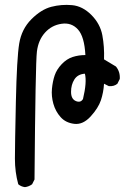

<svg xmlns="http://www.w3.org/2000/svg" viewBox="-20 -771 540 785"><path d="M82 -5.9Q66.4 -7.8 54.7 -17.6Q41 -67.4 41 -122.1Q41 -176.8 44.9 -355.5Q48.8 -534.2 58.6 -593.3Q68.4 -652.3 108.4 -692.4Q148.4 -732.4 189.9 -743.2Q231.4 -753.9 274.4 -750Q317.4 -746.1 353.5 -710Q389.6 -673.8 398.4 -627Q407.2 -580.1 405.3 -528.3L454.1 -499Q471.7 -477.5 469.7 -448.2L460 -428.7Q446.3 -417 424.8 -418.9L405.3 -428.7Q403.3 -393.6 392.6 -361.3Q381.8 -329.1 350.6 -294.9Q319.3 -260.7 284.2 -264.6Q249 -268.6 228 -292Q207 -315.4 198.2 -346.7Q189.5 -377.9 192.4 -408.2Q195.3 -438.5 203.6 -462.9Q211.9 -487.3 232.4 -508.8Q252.9 -530.3 277.3 -538.1Q301.8 -545.9 329.1 -545.9Q325.2 -621.1 298.8 -650.4Q272.5 -679.7 231.9 -673.8Q191.4 -668 164.1 -637.7Q136.7 -607.4 130.9 -560.1Q125 -512.7 121.1 -37.1L111.3 -17.6Q97.7 -7.8 82 -5.9ZM319.3 -366.2Q335.9 -435.5 327.1 -469.7Q297.9 -467.8 284.2 -446.3Q270.5 -424.8 270.5 -395.5Q270.5 -366.2 290 -357.9Q309.6 -349.6 319.3 -366.2Z"/></svg>

Font: JasonHandwriting4
Style: Regular
Weight: 400
Version: Version 1.01.21